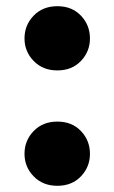

<svg xmlns="http://www.w3.org/2000/svg" viewBox="-20 -572 369 619"><path d="M59 -76Q59 -34 88.5 -3.5Q118 27 165 27Q212 27 241 -3.5Q270 -34 270 -76Q270 -119 241 -149.5Q212 -180 165 -180Q118 -180 88.5 -149.5Q59 -119 59 -76ZM59 -448Q59 -406 88.5 -375.5Q118 -345 165 -345Q212 -345 241 -375.5Q270 -406 270 -448Q270 -491 241 -521.5Q212 -552 165 -552Q118 -552 88.5 -521.5Q59 -491 59 -448Z"/></svg>

Font: Jost ExtraBold
Style: Regular
Weight: 800
Version: Version 3.710